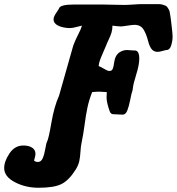

<svg xmlns="http://www.w3.org/2000/svg" viewBox="-109 -762 850 923"><path d="M387.7 -740.2Q399.4 -740.2 431.6 -739.3Q463.9 -738.3 488.3 -738.3Q504.9 -738.3 531.7 -740.2Q558.6 -742.2 574.2 -742.2H653.3Q664.1 -742.2 672.4 -739.7Q680.7 -737.3 686.5 -734.9Q692.4 -732.4 696.8 -725.6Q701.2 -718.8 703.6 -714.4Q706.1 -710 708 -697.8Q710 -685.5 710.9 -679.2Q711.9 -672.9 713.9 -656.2Q715.8 -639.6 716.8 -630.9Q720.7 -598.6 720.7 -585.9Q720.7 -565.4 713.9 -543.5Q707 -521.5 691.4 -521.5Q687.5 -521.5 672.4 -517.1Q657.2 -512.7 648.4 -512.7Q632.8 -512.7 622.1 -523.4Q610.4 -535.2 602.5 -566.4Q594.7 -597.7 581.1 -620.1Q567.4 -642.6 537.1 -642.6Q528.3 -642.6 503.4 -638.7Q478.5 -634.8 470.7 -634.8Q463.9 -634.8 449.2 -636.7Q434.6 -638.7 431.6 -638.7Q431.6 -620.1 426.8 -604.5Q421.9 -588.9 413.6 -571.8Q405.3 -554.7 401.4 -543.9Q395.5 -529.3 385.7 -507.3Q376 -485.4 371.1 -471.2Q366.2 -457 365.2 -444.3Q376 -440.4 392.1 -430.7Q408.2 -420.9 416 -420.9Q423.8 -420.9 427.7 -423.8Q435.5 -428.7 439.9 -462.4Q444.3 -496.1 465.8 -510.7Q482.4 -521.5 502 -521.5Q505.9 -521.5 516.6 -520.5Q527.3 -519.5 532.2 -519.5H539.1Q560.5 -519.5 560.5 -479.5Q560.5 -450.2 545.9 -403.8Q531.2 -357.4 529.3 -335Q529.3 -330.1 528.3 -328.1Q523.4 -315.4 517.1 -282.7Q510.7 -250 502.9 -230.5Q495.1 -210.9 480.5 -210.9L436.5 -212.9Q423.8 -212.9 418.9 -225.6Q403.3 -268.6 403.3 -293.9Q403.3 -297.9 403.8 -306.2Q404.3 -314.5 404.3 -319.3Q380.9 -321.3 368.2 -321.3Q355.5 -321.3 334 -319.3Q319.3 -282.2 311.5 -245.6Q303.7 -209 297.4 -160.6Q291 -112.3 283.2 -76.2Q279.3 -58.6 277.8 -32.7Q276.4 -6.8 272 13.2Q267.6 33.2 253.9 54.7Q221.7 105.5 186 123Q150.4 140.6 76.2 140.6Q13.7 140.6 -37.6 113.8Q-88.9 86.9 -88.9 45.9Q-88.9 13.7 -63.5 -24.4Q-38.1 -62.5 2.9 -62.5Q30.3 -62.5 45.9 -51.8Q61.5 -41 61.5 -22.5Q61.5 -14.6 58.1 -2.9Q54.7 8.8 54.7 9.8Q61.5 16.6 73.2 16.6Q88.9 16.6 96.7 -2Q104.5 -20.5 108.9 -47.4Q113.3 -74.2 117.2 -81.1Q125 -95.7 138.2 -172.9Q151.4 -250 174.8 -301.8L243.2 -543Q252.9 -569.3 266.6 -595.7Q280.3 -622.1 285.2 -638.7Q278.3 -637.7 266.6 -634.3Q254.9 -630.9 244.1 -628.9Q233.4 -627 221.7 -627Q189.5 -628.9 168.9 -639.6Q148.4 -650.4 148.4 -668.9Q148.4 -681.6 161.1 -699.7Q173.8 -717.8 174.8 -721.7Q180.7 -740.2 245.1 -740.2Z"/></svg>

Font: Essays1743
Style: BoldItalic
Weight: 700
Italic angle: -10°
Designer: Based on the typeface in a 1743 English translation of the essays of Montaigne.  PostScript/TrueType font designed by Jo
Version: Version 002.100